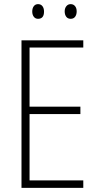

<svg xmlns="http://www.w3.org/2000/svg" viewBox="-20 -909 475 929"><path d="M383 0H84V-714H383V-679H123V-393H369V-357H123V-36H383ZM136 -853Q136 -869 143.5 -879Q151 -889 164 -889Q178 -889 185.5 -879Q193 -869 193 -853Q193 -818 164 -818Q151 -818 143.5 -828Q136 -838 136 -853ZM293 -854Q293 -869 301 -879Q309 -889 322 -889Q335 -889 343 -879.5Q351 -870 351 -854Q351 -838 343.5 -828Q336 -818 322 -818Q308 -818 300.5 -828Q293 -838 293 -854Z"/></svg>

Font: Noto Sans Khmer UI Condensed ExtraLight
Style: Regular
Weight: 200
Width: 3
Designer: Danh Hong and the Monotype Design Team
Foundry: Monotype Imaging Inc.
Version: Version 2.002; ttfautohint (v1.8.4.7-5d5b)